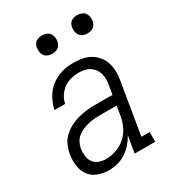

<svg xmlns="http://www.w3.org/2000/svg" viewBox="-179 -835 858 945"><g transform="rotate(-30 250.0 -362.0)"><path d="M161 8Q161 8 161 8Q161 8 161 8Q129 8 100 -3Q71 -14 53.5 -38Q36 -62 32 -93.5Q28 -125 33 -156Q37 -180 47 -203.5Q57 -227 76 -245Q95 -263 118 -275Q141 -287 165.5 -293.5Q190 -300 214 -302.5Q238 -305 262 -305H361L369 -353Q372 -370 372.5 -386.5Q373 -403 368.5 -418.5Q364 -434 355 -446.5Q346 -459 333 -467.5Q320 -476 304 -479.5Q288 -483 271 -483Q250 -483 227.5 -477.5Q205 -472 186 -458.5Q167 -445 154 -425Q141 -405 137 -383H76Q81 -405 90 -426Q99 -447 112.5 -465.5Q126 -484 145 -498.5Q164 -513 185 -522Q206 -531 228 -534.5Q250 -538 271 -538Q297 -538 322 -533.5Q347 -529 367.5 -517Q388 -505 403.5 -486Q419 -467 426 -444Q433 -421 433.5 -395.5Q434 -370 429 -344L381 -55H428V0H311L327 -95Q315 -73 297.5 -53Q280 -33 257.5 -18.5Q235 -4 210.5 2Q186 8 161 8ZM177 -47Q206 -47 236 -57.5Q266 -68 289.5 -89.5Q313 -111 326 -139.5Q339 -168 344 -198L352 -249H262Q245 -249 228 -248Q211 -247 194 -243Q177 -239 160 -232.5Q143 -226 128.5 -214.5Q114 -203 105.5 -187Q97 -171 94 -154Q91 -134 93.5 -113Q96 -92 107 -76.5Q118 -61 137 -54Q156 -47 177 -47ZM406 -628Q394 -628 382.5 -632.5Q371 -637 364 -646Q357 -655 355 -667.5Q353 -680 355 -693Q356 -701 360.5 -709.5Q365 -718 372.5 -723Q380 -728 389 -730Q398 -732 406 -732Q419 -732 430.5 -727.5Q442 -723 449 -714Q456 -705 458 -692.5Q460 -680 458 -667Q456 -659 451.5 -650.5Q447 -642 439.5 -637Q432 -632 423.5 -630Q415 -628 406 -628ZM206 -628Q194 -628 182.5 -632.5Q171 -637 164 -646Q157 -655 155 -667.5Q153 -680 155 -693Q156 -701 160.5 -709.5Q165 -718 172.5 -723Q180 -728 189 -730Q198 -732 206 -732Q219 -732 230.5 -727.5Q242 -723 249 -714Q256 -705 258 -692.5Q260 -680 258 -667Q256 -659 251.5 -650.5Q247 -642 239.5 -637Q232 -632 223.5 -630Q215 -628 206 -628Z"/></g></svg>

Font: Iosevka Slab Light Oblique
Style: Regular
Weight: 300
Italic angle: -9°
Monospace: yes
Designer: Belleve Invis
Foundry: Belleve Invis
Version: Version 11.1.1; ttfautohint (v1.8.3)